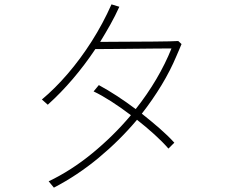

<svg xmlns="http://www.w3.org/2000/svg" viewBox="-20 -817 1040 880"><path d="M812 -615Q808 -605 801.5 -590Q795 -575 789 -561Q761 -494 720.5 -427Q680 -360 630 -296Q673 -262 711.5 -228.5Q750 -195 779 -163L752 -136Q725 -167 687.5 -201Q650 -235 608 -268Q529 -174 432 -93.5Q335 -13 227 43L203 14Q306 -35 403 -114.5Q500 -194 580 -289Q534 -324 489.5 -352.5Q445 -381 409 -398L433 -427Q514 -383 602 -317Q655 -384 696.5 -454.5Q738 -525 766 -595Q736 -595 689.5 -594.5Q643 -594 591.5 -593.5Q540 -593 493.5 -592.5Q447 -592 417 -592Q369 -520 314 -455.5Q259 -391 199 -337L172 -361Q232 -411 290.5 -479Q349 -547 400.5 -628Q452 -709 491 -797L527 -786Q508 -744 485.5 -704Q463 -664 439 -625Q469 -625 511 -625.5Q553 -626 598.5 -626Q644 -626 685 -626.5Q726 -627 756.5 -627.5Q787 -628 797 -629Z"/></svg>

Font: Zen Kaku Gothic Antique Light
Style: Regular
Weight: 300
Designer: Yoshimichi Ohira
Foundry: Positype
Version: Version 1.001